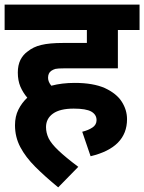

<svg xmlns="http://www.w3.org/2000/svg" viewBox="-20 -642 624 831"><path d="M335.9 -71.8Q362.3 -78.1 380.4 -90.3Q397.9 -102.1 397.9 -122.1Q397.9 -146 375 -159.2Q352.1 -171.9 298.8 -171.9Q239.7 -171.9 209.5 -150.4Q179.2 -128.9 179.2 -91.8Q179.2 -67.4 190.4 -43.5Q202.1 -20 232.4 8.8Q264.2 39.1 318.8 80.1L231.9 168.9Q174.8 122.1 132.8 80.1Q90.8 38.1 67.9 -5.4Q44.9 -48.8 44.9 -100.1Q44.9 -138.2 59.6 -167.5Q74.2 -196.8 98.1 -219.2Q80.1 -240.2 68.4 -266.6Q57.1 -293.5 57.1 -328.1Q57.1 -359.4 68.4 -382.8Q80.1 -405.3 99.1 -418.9Q124.5 -439.5 158.2 -447.3Q193.4 -456.1 253.9 -456.1H356V-512.2H0V-622.1H584V-512.2H490.2V-346.2H257.8Q231 -346.2 219.7 -343.8Q209.5 -340.8 201.2 -335Q188 -325.2 188 -305.2Q188 -288.1 202.1 -271Q248 -283.2 303.2 -283.2Q383.3 -283.2 434.1 -260.7Q484.9 -236.8 506.8 -202.1Q529.8 -166.5 529.8 -126Q529.8 -3.4 372.1 34.2Z"/></svg>

Font: Droid Sans Thai
Style: Bold
Weight: 700
Designer: Steve Matteson
Foundry: Ascender Corporation
Version: Version 1.00